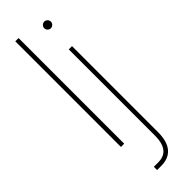

<svg xmlns="http://www.w3.org/2000/svg" viewBox="-312 -729 935 935"><g transform="rotate(-45 155.0 -262.0)"><path d="M87.9 0H65.4V-727.5H87.9ZM244.1 -515.6V79.1Q244.1 118.2 232.7 146.2Q221.2 174.3 197.8 189.2Q174.3 204.1 139.6 204.1H110.4V181.6H139.6Q182.1 181.6 201.9 155.3Q221.7 128.9 221.7 79.1V-515.6ZM210 -672.9Q210 -679.2 213.1 -684.3Q216.3 -689.5 221.4 -692.6Q226.6 -695.8 232.9 -695.8Q239.3 -695.8 244.4 -692.6Q249.5 -689.5 252.7 -684.3Q255.9 -679.2 255.9 -672.9Q255.9 -666.5 252.7 -661.4Q249.5 -656.2 244.4 -653.1Q239.3 -649.9 232.9 -649.9Q226.6 -649.9 221.4 -653.1Q216.3 -656.2 213.1 -661.4Q210 -666.5 210 -672.9Z"/></g></svg>

Font: Intratopia Thin
Style: Regular
Weight: 100
Designer: Rasmus Andersson
Foundry: rsms
Version: Version 3.000;Glyphs 3.2.3 (3260)